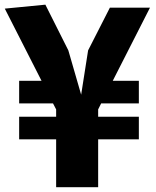

<svg xmlns="http://www.w3.org/2000/svg" viewBox="-30 -782 650 802"><path d="M50 -294.5H204.5V-325L191.5 -350H50V-444.5H143.5L-10 -746L159.5 -762.5L255.5 -571.5L309 -386.5L338 -571.5L429 -750H596.5L441 -444.5H550V-350H392.5L380 -325V-294.5H550V-200H380V0H204.5V-200H50Z"/></svg>

Font: B612
Style: Bold
Weight: 700
Designer: Nicolas Chauveau, Thomas Paillot, Jonathan Favre-Lamarine, Jean-Luc Vinot
Foundry: AIRBUS
Version: Version 1.008